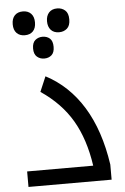

<svg xmlns="http://www.w3.org/2000/svg" viewBox="-59 -922 627 964"><g transform="rotate(-5 254.5 -440.0)"><path d="M44.9 -78.1H377.9Q358.4 -212.4 303.2 -306.9Q248 -401.4 146 -470.2L178.2 -545.9Q293.5 -485.8 366 -367.7Q438.5 -249.5 463.9 -76.2V0H44.9ZM180.2 -745.1Q202.6 -745.1 217.3 -732.2Q231.9 -719.2 231.9 -689.9Q231.9 -661.6 217.3 -648.4Q202.6 -635.3 180.2 -635.3Q159.2 -635.3 143.8 -648.4Q128.4 -661.6 128.4 -689.9Q128.4 -719.2 143.8 -732.2Q159.2 -745.1 180.2 -745.1ZM266.1 -880.4Q289.6 -880.4 305.9 -866.2Q322.3 -852.1 322.3 -820.3Q322.3 -788.6 305.9 -774.4Q289.6 -760.3 266.1 -760.3Q239.3 -760.3 224.6 -776.6Q210 -793 210 -820.3Q210 -847.7 224.6 -864Q239.3 -880.4 266.1 -880.4ZM93.3 -880.4Q119.1 -880.4 134.3 -864.7Q149.4 -849.1 149.4 -820.3Q149.4 -791.5 134.5 -775.9Q119.6 -760.3 93.3 -760.3Q67.4 -760.3 52.2 -775.9Q37.1 -791.5 37.1 -820.3Q37.1 -849.1 52 -864.7Q66.9 -880.4 93.3 -880.4Z"/></g></svg>

Font: Droid Arabic Kufi
Style: Regular
Weight: 400
Designer: Pascal Zoghbi
Foundry: Irfont.ir
Version: Version 1.00 February 28, 2013, initial release